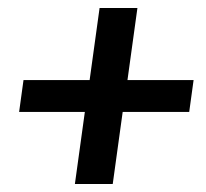

<svg xmlns="http://www.w3.org/2000/svg" viewBox="-20 -497 517 482"><path d="M466 -296 455 -216H288L263 -35H168L193 -216H28L39 -296H205L230 -477H325L300 -296Z"/></svg>

Font: Neutral Grotesk
Style: Italic
Weight: 400
Italic angle: -8°
Designer: Nawras Khrais
Foundry: Nawras Khrais
Version: Version 1.000